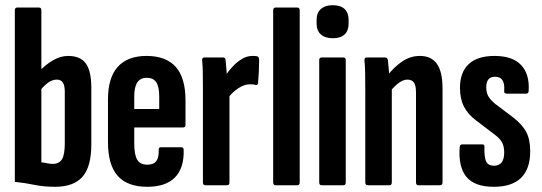

<svg xmlns="http://www.w3.org/2000/svg" viewBox="-20 -712 2084 738"><path d="M192 6Q148 6 112 -1.5Q76 -9 37 -13V-672Q37 -683 46 -683H130Q139 -683 139 -672V-88Q150 -87 161 -84.5Q172 -82 182 -82Q207 -82 218 -99.5Q229 -117 229 -160V-359Q229 -384 221.5 -395Q214 -406 198 -406Q180 -406 162.5 -392.5Q145 -379 129 -357L123 -430Q155 -464 184 -480.5Q213 -497 242 -497Q289 -497 310 -468Q331 -439 331 -375V-157Q331 -71 297 -32.5Q263 6 192 6Z M546 6Q470 6 432.5 -36Q395 -78 395 -166V-329Q395 -414 433 -455.5Q471 -497 543 -497Q618 -497 655.5 -455Q693 -413 693 -326V-232Q693 -222 683 -222H496V-161Q496 -117 507.5 -98Q519 -79 546 -79Q570 -79 580.5 -92.5Q591 -106 590 -135Q589 -146 598 -146H677Q686 -146 686 -136Q688 -66 652.5 -30Q617 6 546 6ZM496 -293H592V-341Q592 -379 580.5 -396Q569 -413 544 -413Q520 -413 508 -395.5Q496 -378 496 -341Z M769 0Q760 0 760 -11V-367Q760 -405 759.5 -433Q759 -461 757 -479Q756 -491 765 -491H838Q846 -491 847 -482Q849 -464 851 -437.5Q853 -411 853 -394L862 -375V-11Q862 0 853 0ZM854 -332 847 -422Q859 -440 875 -457Q891 -474 910 -485.5Q929 -497 950 -497Q961 -497 968 -496Q973 -494 974.5 -490.5Q976 -487 976 -482Q976 -460 975 -438Q974 -416 972 -394Q971 -384 964 -385Q959 -387 953 -387.5Q947 -388 940 -388Q919 -388 895.5 -372.5Q872 -357 854 -332Z M1039 0Q1030 0 1030 -11V-672Q1030 -683 1039 -683H1123Q1132 -683 1132 -672V-11Q1132 0 1123 0Z M1216 0Q1207 0 1207 -11V-481Q1207 -491 1216 -491H1300Q1309 -491 1309 -481V-11Q1309 0 1300 0ZM1259 -565Q1230 -565 1213.5 -579.5Q1197 -594 1197 -621V-635Q1197 -663 1213.5 -677.5Q1230 -692 1259 -692Q1289 -692 1304.5 -677.5Q1320 -663 1320 -635V-621Q1320 -594 1304.5 -579.5Q1289 -565 1259 -565Z M1588 0Q1579 0 1579 -11V-357Q1579 -383 1571 -394.5Q1563 -406 1546 -406Q1531 -406 1514.5 -394.5Q1498 -383 1481 -362L1467 -419Q1494 -454 1525.5 -475.5Q1557 -497 1594 -497Q1638 -497 1659.5 -466.5Q1681 -436 1681 -371V-11Q1681 0 1671 0ZM1394 0Q1384 0 1384 -11V-367Q1384 -405 1383.5 -433Q1383 -461 1381 -479Q1380 -491 1389 -491H1460Q1469 -491 1471 -481Q1473 -464 1475 -437.5Q1477 -411 1477 -394L1486 -375V-11Q1486 0 1477 0Z M1878 6Q1804 6 1772.5 -32.5Q1741 -71 1747 -147Q1748 -157 1756 -157H1834Q1843 -157 1842 -147Q1841 -108 1848.5 -91.5Q1856 -75 1879 -75Q1918 -75 1918 -126Q1918 -150 1909.5 -165Q1901 -180 1881 -195L1810 -249Q1779 -272 1763.5 -302Q1748 -332 1748 -374Q1748 -434 1781.5 -465.5Q1815 -497 1881 -497Q1950 -497 1983 -462Q2016 -427 2012 -363Q2012 -352 2002 -352H1927Q1923 -352 1920 -354.5Q1917 -357 1918 -365Q1920 -390 1911.5 -403.5Q1903 -417 1883 -417Q1849 -417 1849 -377Q1849 -356 1857 -342Q1865 -328 1883 -313L1952 -261Q1987 -234 2002.5 -205Q2018 -176 2018 -131Q2018 -63 1983 -28.5Q1948 6 1878 6Z"/></svg>

Font: Sofia Sans Extra Condensed
Style: Bold
Weight: 700
Designer: Botio Nikoltchev, Ani Petrova
Foundry: lettersoup
Version: Version 4.101